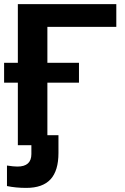

<svg xmlns="http://www.w3.org/2000/svg" viewBox="-20 -708 607 936"><path d="M0 -305V-402H67V-688H547V-577H211V-402H365V-305H211V-49H265V38Q265 124 226.5 166Q188 208 108 208Q57 208 14 199V99Q46 104 65 104Q133 104 133 43V0H67V-305Z"/></svg>

Font: Libra Sans
Style: Bold
Weight: 700
Foundry: Context Ltd
Version: Version 1.000